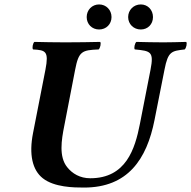

<svg xmlns="http://www.w3.org/2000/svg" viewBox="-20 -836 862 866"><path d="M319 -522C335 -605 350 -610 425 -613C432 -619 437 -641 432 -647C385 -646 336 -645 275 -645C220 -645 183 -646 135 -647C128 -641 124 -619 129 -613C186 -610 201 -605 185 -522L129 -236C110 -139 126 -69 173 -32C225 9 313 10 359 10C556 10 642 -117 677 -295L722 -522C738 -605 754 -606 813 -613C820 -619 825 -641 820 -647C773 -646 757 -645 717 -645C669 -645 643 -646 595 -647C588 -641 583 -619 588 -613H589C659 -606 675 -604 659 -522L611 -277C589 -165 549 -32 387 -32C341 -32 306 -53 283 -82C245 -129 257 -204 270 -269ZM558 -759C558 -727 583 -703 615 -703C647 -703 670 -727 670 -759C670 -791 647 -816 615 -816C583 -816 558 -791 558 -759ZM371 -759C371 -727 395 -703 427 -703C459 -703 483 -727 483 -759C483 -791 459 -816 427 -816C395 -816 371 -791 371 -759Z"/></svg>

Font: Libertinus Serif
Style: Bold Italic
Weight: 700
Italic angle: -12°
Designer: Philipp H. Poll, Khaled Hosny
Foundry: Caleb Maclennan
Version: Version 7.050;RELEASE